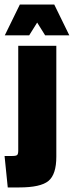

<svg xmlns="http://www.w3.org/2000/svg" viewBox="-38 -675 324 842"><path d="M209 -474V12Q209 90 174.5 118.5Q140 147 46 147H-4L-18 9H16Q33 9 37.5 4.5Q42 0 42 -15V-474ZM200 -655 266 -520H160L125 -576L90 -520H-17L49 -655Z"/></svg>

Font: Passion One
Style: Regular
Weight: 400
Designer: Alejandro Lo Celso
Foundry: Fontstage
Version: Version 1.001